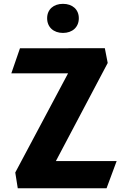

<svg xmlns="http://www.w3.org/2000/svg" viewBox="-20 -981 660 1000"><path d="M84 -729.5 39 -599H334.5L59.5 -82.5L72.5 -0.5H535L587.5 -142H271L541 -653L526 -730ZM225.5 -886C225.5 -839.5 259 -809.5 308 -809.5C357 -809.5 390.5 -839.5 390.5 -886C390.5 -932 357 -961 308 -961C259 -961 225.5 -932 225.5 -886Z"/></svg>

Font: Monaspace Argon ExtraBold
Style: Bold
Weight: 800
Designer: Riley Cran & the Lettermatic Team
Foundry: Lettermatic
Version: Version 1.000 (Monaspace Argon)